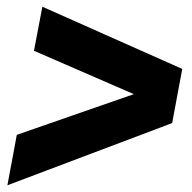

<svg xmlns="http://www.w3.org/2000/svg" viewBox="-20 -618 571 571"><path d="M2 -67 492 -252 522 -413 106 -598 81 -467 378 -338 30 -217Z"/></svg>

Font: Argentum Sans ExtraBold
Style: Italic
Weight: 800
Italic angle: -11.3°
Designer: Julieta Ulanovsky
Foundry: Julieta Ulanovsky
Version: Version 5.001;February 15, 2019;FontCreator 11.5.0.2425 64-b